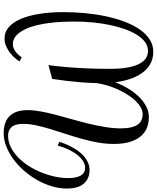

<svg xmlns="http://www.w3.org/2000/svg" viewBox="-24 -940 885 1084"><g transform="rotate(-90 419.0 -397.5)"><path d="M317.9 -35.2Q335.9 -35.2 354.7 -45.7Q373.5 -56.2 391.4 -74.5Q409.2 -92.8 425.3 -117.7Q441.4 -142.6 454.8 -171.1Q468.3 -199.7 477.8 -230.7Q487.3 -261.7 492.2 -293Q493.2 -338.4 496.8 -383.1Q500.5 -427.7 504.9 -464.4Q510.3 -506.8 516.1 -545.9L593.8 -566.9Q587.9 -523.9 583 -469.7Q579.1 -423.3 575.9 -359.9Q572.8 -296.4 572.8 -220.2Q572.8 -158.7 580.8 -117.4Q588.9 -76.2 602.8 -51Q616.7 -25.9 635 -15.4Q653.3 -4.9 673.8 -4.9Q700.2 -4.9 722.9 -21Q745.6 -37.1 763.9 -65.9Q782.2 -94.7 796.4 -134Q810.5 -173.3 820.3 -219.7Q830.1 -266.1 835 -317.4Q839.8 -368.7 839.8 -420.9Q839.8 -489.3 834.2 -541.7Q828.6 -594.2 819.1 -632.8Q809.6 -671.4 796.9 -697.3Q784.2 -723.1 770.3 -739Q756.3 -754.9 741.7 -761.5Q727.1 -768.1 713.9 -768.1Q699.7 -768.1 688 -762.9Q676.3 -757.8 666.7 -750Q657.2 -742.2 649.7 -733.6Q642.1 -725.1 637.2 -717.8L614.7 -731Q620.6 -740.2 632.6 -754.6Q644.5 -769 661.4 -782.5Q678.2 -795.9 699.5 -805.4Q720.7 -814.9 745.1 -814.9Q780.8 -814.9 808.3 -791Q835.9 -767.1 854.7 -723.1Q873.5 -679.2 883.3 -617.7Q893.1 -556.2 893.1 -481Q893.1 -418.5 887 -356.7Q880.9 -294.9 868.7 -238.8Q856.4 -182.6 837.9 -134.3Q819.3 -85.9 794.4 -50.5Q769.5 -15.1 738.3 4.9Q707 24.9 668.9 24.9Q635.3 24.9 606.7 11.2Q578.1 -2.4 556.2 -29.5Q534.2 -56.6 519 -96.9Q503.9 -137.2 497.1 -189.9Q482.9 -152.8 462.4 -118.4Q441.9 -84 416.5 -57.6Q391.1 -31.2 361.8 -15.6Q332.5 0 300.8 0Q271.5 0 244.1 -9.5Q216.8 -19 195.6 -42Q174.3 -64.9 161.6 -103.3Q148.9 -141.6 148.9 -199.2Q148.9 -243.7 157.2 -289.3Q165.5 -335 178.2 -380.4Q190.9 -425.8 205.6 -470.2Q220.2 -514.6 232.9 -556.6Q245.6 -598.6 253.9 -637.2Q262.2 -675.8 262.2 -710Q262.2 -754.4 244.4 -774.7Q226.6 -794.9 195.8 -794.9Q161.6 -794.9 130.6 -779.5Q99.6 -764.2 73 -738.3Q46.4 -712.4 24.7 -678.5Q2.9 -644.5 -12.2 -606.9Q-27.3 -569.3 -35.6 -530.8Q-43.9 -492.2 -43.9 -457Q-43.9 -359.9 14.2 -359.9Q32.7 -359.9 51.3 -371.3Q69.8 -382.8 86.4 -403.3Q103 -423.8 116.7 -452.4Q130.4 -481 140.1 -515.1L161.1 -504.9Q156.2 -489.7 148.7 -471.4Q141.1 -453.1 130.9 -434.1Q120.6 -415 107.4 -397.2Q94.2 -379.4 78.1 -365.5Q62 -351.6 42.7 -343.3Q23.4 -335 1 -335Q-46.4 -335 -74.7 -366.9Q-103 -398.9 -103 -462.9Q-103 -505.4 -90.1 -548.3Q-77.1 -591.3 -54.7 -630.9Q-32.2 -670.4 -2 -705.1Q28.3 -739.7 63 -765.1Q97.7 -790.5 135 -805.2Q172.4 -819.8 209 -819.8Q239.3 -819.8 263.7 -812Q288.1 -804.2 304.9 -787.6Q321.8 -771 330.8 -745.6Q339.8 -720.2 339.8 -685.1Q339.8 -650.4 332.3 -609.9Q324.7 -569.3 313.2 -525.1Q301.8 -481 288.3 -434.3Q274.9 -387.7 263.4 -340.6Q252 -293.5 244.4 -247.3Q236.8 -201.2 236.8 -158.2Q236.8 -125 242.2 -101.6Q247.6 -78.1 257.8 -63.5Q268.1 -48.8 283.2 -42Q298.3 -35.2 317.9 -35.2Z"/></g></svg>

Font: Rochester
Style: Regular
Weight: 400
Version: Version 1.006